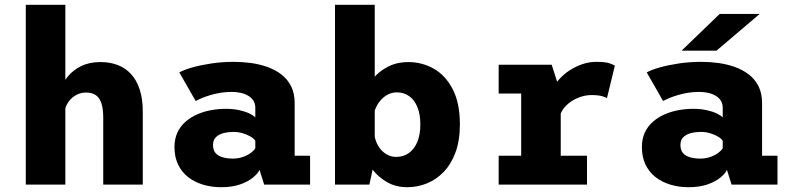

<svg xmlns="http://www.w3.org/2000/svg" viewBox="-20 -770 3290 801"><path d="M87.6 0V-750H252.6V0ZM410.7 0V-277.6Q410.7 -315.6 403.1 -339Q395.4 -362.4 379.6 -373.1Q363.7 -383.9 339.1 -383.9Q320.4 -383.9 304.8 -377Q289.1 -370.2 277.2 -358.4Q265.2 -346.6 258 -332Q250.8 -317.3 248.9 -302L216.4 -320Q216.4 -353.4 227.5 -387Q238.6 -420.7 261.2 -448.9Q283.9 -477.1 318.3 -494.1Q352.6 -511.1 399.2 -511.1Q437.9 -511.1 470.1 -499.1Q502.4 -487.1 525.9 -461.9Q549.5 -436.7 562.6 -397.3Q575.7 -357.9 575.7 -303.1V0Z M902.7 11Q861.7 11 826.4 0.2Q791 -10.5 764.2 -31.6Q737.5 -52.8 722.7 -84Q707.9 -115.3 707.9 -156.3Q707.9 -191.2 720.4 -217.7Q732.9 -244.2 754.8 -262.9Q776.7 -281.6 804.1 -293.5Q831.6 -305.3 861.8 -310.6Q892.1 -316 921.6 -316Q953.1 -316 978.3 -310.4Q1003.6 -304.8 1020.8 -296.4Q1038 -288 1045.1 -280.1V-320.6Q1045.1 -336.9 1037.7 -349.1Q1030.3 -361.4 1017 -369.7Q1003.8 -378 985.9 -382.3Q968.1 -386.6 947.1 -386.6Q922.4 -386.6 900 -382.9Q877.6 -379.2 858.5 -373.5Q839.3 -367.9 823.4 -361.3Q807.6 -354.8 796.3 -348.6L728.1 -467.9Q747.2 -478.8 782.6 -488.8Q817.9 -498.7 862.8 -505.4Q907.6 -512 955.6 -512Q990.6 -512 1026.5 -507.2Q1062.3 -502.4 1095 -490.9Q1127.6 -479.4 1153.6 -459.6Q1179.5 -439.8 1194.4 -410.4Q1209.3 -380.9 1209.3 -339.5V-120.3H1273.6V0H1082L1062.7 -61.4Q1055.2 -45.3 1034.7 -28.6Q1014.2 -11.9 981.1 -0.4Q947.9 11 902.7 11ZM951.3 -108.4Q974.5 -108.4 994 -115.4Q1013.6 -122.4 1026.9 -132.5Q1040.2 -142.6 1045.1 -151.4V-182.6Q1039.9 -191.4 1026 -199.8Q1012.1 -208.2 993.1 -214Q974.1 -219.7 953.9 -219.7Q932.9 -219.7 913.3 -214.9Q893.7 -210 881.2 -198.2Q868.7 -186.4 868.7 -164.9Q868.7 -143.4 879.6 -131.1Q890.6 -118.9 909.4 -113.7Q928.3 -108.4 951.3 -108.4Z M1377.6 0V-750H1543.4V-103.9L1521.1 0ZM1679 11Q1630.9 11 1594.1 -10.5Q1557.3 -31.9 1532.3 -65Q1507.3 -98 1494.7 -133.8Q1482.1 -169.6 1482.1 -198.1L1541 -218.7Q1542 -198.1 1549.2 -179.4Q1556.4 -160.6 1568.8 -146.3Q1581.1 -132 1597.5 -123.7Q1613.8 -115.4 1632.7 -115.4Q1663.1 -115.4 1685.8 -131.6Q1708.6 -147.9 1721.1 -178.2Q1733.6 -208.6 1733.6 -251Q1733.6 -293.2 1721.4 -323Q1709.3 -352.9 1687.3 -368.7Q1665.4 -384.6 1635.9 -384.6Q1616.5 -384.6 1600.6 -376.9Q1584.6 -369.2 1572.1 -356.2Q1559.6 -343.3 1551.1 -326.9Q1542.6 -310.6 1538 -293.3L1484.3 -314.6Q1484.3 -342.9 1497.2 -376.7Q1510.1 -410.4 1535.3 -441.1Q1560.4 -471.8 1597.8 -491.4Q1635.1 -511 1684 -511Q1741 -511 1790 -483.2Q1839 -455.4 1868.8 -397.6Q1898.6 -339.9 1898.6 -251Q1898.6 -184.2 1880.5 -134.9Q1862.5 -85.6 1831.4 -53.2Q1800.4 -20.8 1761.1 -4.9Q1721.9 11 1679 11Z M2060.4 0V-120.3H2154.3V-379.7H2060.4V-500H2281.6L2319.3 -382.1V-120.3H2428.9V0ZM2316.6 -288.7 2263.9 -316.7Q2264.1 -351.1 2276.4 -381Q2288.6 -410.9 2309.1 -435Q2329.6 -459.1 2355.9 -476.2Q2382.1 -493.4 2410.8 -502.7Q2439.4 -512 2467.1 -512Q2505.9 -512 2523.5 -505.7Q2541.1 -499.4 2545.1 -495.9L2512.1 -360.3Q2508.3 -363.9 2492.3 -368.6Q2476.3 -373.4 2448.3 -373.4Q2426.2 -373.4 2405 -366.8Q2383.8 -360.1 2365.5 -348.4Q2347.3 -336.6 2334.4 -321.2Q2321.6 -305.8 2316.6 -288.7Z M2852.7 11Q2811.7 11 2776.4 0.2Q2741 -10.5 2714.2 -31.6Q2687.5 -52.8 2672.7 -84Q2657.9 -115.3 2657.9 -156.3Q2657.9 -191.2 2670.4 -217.7Q2682.9 -244.2 2704.8 -262.9Q2726.7 -281.6 2754.1 -293.5Q2781.6 -305.3 2811.8 -310.6Q2842.1 -316 2871.6 -316Q2903.1 -316 2928.3 -310.4Q2953.6 -304.8 2970.8 -296.4Q2988 -288 2995.1 -280.1V-320.6Q2995.1 -336.9 2987.7 -349.1Q2980.3 -361.4 2967 -369.7Q2953.8 -378 2935.9 -382.3Q2918.1 -386.6 2897.1 -386.6Q2872.4 -386.6 2850 -382.9Q2827.6 -379.2 2808.5 -373.5Q2789.3 -367.9 2773.4 -361.3Q2757.6 -354.8 2746.3 -348.6L2678.1 -467.9Q2697.2 -478.8 2732.6 -488.8Q2767.9 -498.7 2812.8 -505.4Q2857.6 -512 2905.6 -512Q2940.6 -512 2976.5 -507.2Q3012.3 -502.4 3045 -490.9Q3077.6 -479.4 3103.6 -459.6Q3129.5 -439.8 3144.4 -410.4Q3159.3 -380.9 3159.3 -339.5V-120.3H3223.6V0H3032L3012.7 -61.4Q3005.2 -45.3 2984.7 -28.6Q2964.2 -11.9 2931.1 -0.4Q2897.9 11 2852.7 11ZM2901.3 -108.4Q2924.5 -108.4 2944 -115.4Q2963.6 -122.4 2976.9 -132.5Q2990.2 -142.6 2995.1 -151.4V-182.6Q2989.9 -191.4 2976 -199.8Q2962.1 -208.2 2943.1 -214Q2924.1 -219.7 2903.9 -219.7Q2882.9 -219.7 2863.3 -214.9Q2843.7 -210 2831.2 -198.2Q2818.7 -186.4 2818.7 -164.9Q2818.7 -143.4 2829.6 -131.1Q2840.6 -118.9 2859.4 -113.7Q2878.3 -108.4 2901.3 -108.4ZM2969.2 -558.7H2823.6L2982.6 -712H3149.5Z"/></svg>

Font: Trispace Thin
Style: Regular
Weight: 100
Designer: Tyler Finck
Foundry: Etcetera Type Company
Version: Version 1.210